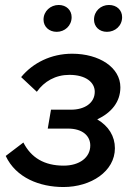

<svg xmlns="http://www.w3.org/2000/svg" viewBox="-20 -743 537 772"><path d="M235 9C346 9 442 -54 442 -147C442 -195 417 -236 371 -263C428 -290 464 -333 464 -392C464 -472 379 -527 270 -527C185 -527 112 -490 65 -433L128 -374C158 -416 203 -442 259 -442C325 -442 361 -412 361 -374C361 -328 319 -302 266 -302H185L172 -226H253C314 -226 343 -195 343 -158C343 -110 300 -77 236 -77C158 -77 105 -109 74 -170L3 -116C44 -28 140 9 235 9ZM208 -615C240 -615 268 -639 268 -674C268 -702 247 -723 216 -723C183 -723 155 -698 155 -664C155 -636 177 -615 208 -615ZM410 -615C443 -615 471 -639 471 -674C471 -702 450 -723 418 -723C385 -723 358 -698 358 -664C358 -636 379 -615 410 -615Z"/></svg>

Font: Fixel Display Medium
Style: Italic
Weight: 500
Italic angle: -10°
Designer: AlfaBravo + MacPaw
Foundry: Kyrylo Tkachov, Marchela Mozhyna, Serhii Makarenko, Maria Weinstein, Zakhar Kryvoshyya
Version: Version 1.210;Glyphs 3.2 (3217)